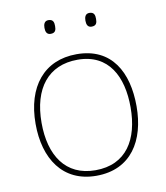

<svg xmlns="http://www.w3.org/2000/svg" viewBox="-81 -777 737 854"><g transform="rotate(-10 287.5 -349.5)"><path d="M172 -678C172 -661 177 -647 195 -647C217 -647 220 -661 220 -678C220 -694 217 -709 195 -709C177 -709 172 -694 172 -678ZM357 -678C357 -661 362 -647 380 -647C402 -647 405 -661 405 -678C405 -694 402 -709 380 -709C362 -709 357 -694 357 -678ZM515 -264C515 -417 451 -538 292 -538C145 -538 59 -432 59 -264C59 -107 134 10 286 10C443 10 515 -109 515 -264ZM86 -264C86 -420 160 -513 292 -513C433 -513 488 -402 488 -264C488 -119 426 -15 286 -15C151 -15 86 -117 86 -264Z"/></g></svg>

Font: Noto Sans Sinhala Thin
Style: Regular
Weight: 100
Designer: Jelle Bosma - Monotype Design Team
Foundry: Monotype Imaging Inc.
Version: Version 2.006